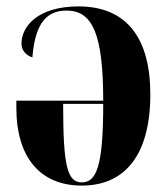

<svg xmlns="http://www.w3.org/2000/svg" viewBox="-20 -569 525 599"><path d="M235 10C371 10 449 -87 449 -275C449 -449 376 -549 225 -549C97 -549 47 -486 47 -433C47 -411 62 -396 81 -390C90 -503 130 -536 188 -536C268 -536 302 -464 302 -255H31V-233C31 -75 108 10 235 10ZM235 0C189 0 177 -54 177 -245H302C302 -53 282 0 235 0Z"/></svg>

Font: Noto Serif Display Condensed Extra
Style: Regular
Weight: 800
Width: 3
Designer: Monotype Design Team
Foundry: Monotype Imaging Inc.
Version: Version 1.900